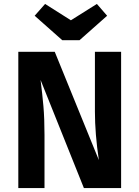

<svg xmlns="http://www.w3.org/2000/svg" viewBox="-20 -955 708 975"><path d="M595 0H406L186 -549Q195 -478 200.5 -415.5Q206 -353 206 -269V0H73V-692H258L482 -142Q462 -276 462 -388V-692H595ZM524 -875 384 -751H296L156 -875L209 -935L340 -852L472 -935Z"/></svg>

Font: Wolseley Sans SemiBold
Style: Regular
Weight: 600
Designer: Carrois Corporate & Edenspiekermann AG
Foundry: Carrois Corporate GbR & Edenspiekermann AG
Version: Version 4.202